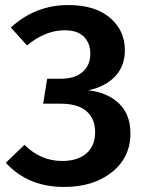

<svg xmlns="http://www.w3.org/2000/svg" viewBox="-20 -726 572 761"><path d="M234 15Q90 15 3 -81L77 -152Q141 -88 226 -88Q288 -88 322.5 -118Q357 -148 357 -202Q357 -256 322.5 -285.5Q288 -315 220 -315H151L167 -414H222Q276 -414 307 -440.5Q338 -467 338 -513Q338 -554 313 -580Q288 -606 236 -606Q160 -606 87 -546L23 -617Q120 -706 251 -706Q357 -706 416 -655.5Q475 -605 475 -527Q475 -465 437 -424Q399 -383 330 -368Q405 -360 451 -316.5Q497 -273 497 -197Q497 -102 423.5 -43.5Q350 15 234 15Z"/></svg>

Font: FiraGO Medium
Style: Regular
Weight: 500
Designer: bBox Type
Foundry: bBox Type GmbH
Version: Version 1.001;PS 001.001;hotconv 1.0.88;makeotf.lib2.5.64775